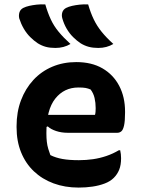

<svg xmlns="http://www.w3.org/2000/svg" viewBox="-20 -834 640 869"><path d="M185 -814Q196 -776 210 -746Q224 -716 246 -689.5Q268 -663 299 -635Q284 -626 267 -621.5Q250 -617 231 -617Q206 -617 187.5 -622Q169 -627 151 -638Q133 -650 116.5 -666.5Q100 -683 87.5 -704.5Q75 -726 67 -751Q64 -765 68 -778Q72 -791 85 -798Q97 -804 112.5 -807.5Q128 -811 146 -813Q164 -815 185 -814ZM379 -814Q390 -776 404.5 -746Q419 -716 440.5 -689.5Q462 -663 493 -635Q478 -626 461 -621.5Q444 -617 425 -617Q401 -617 382 -622Q363 -627 345 -638Q327 -650 310.5 -666.5Q294 -683 281.5 -704.5Q269 -726 262 -751Q258 -765 262 -778Q266 -791 279 -798Q291 -804 306.5 -807.5Q322 -811 340.5 -813Q359 -815 379 -814ZM325 -553Q395 -553 444 -524.5Q493 -496 519.5 -445.5Q546 -395 546 -329V-324Q546 -286 541.5 -266Q537 -246 529 -239.5Q521 -233 511 -233H287Q258 -233 234 -241Q210 -249 196 -262L175 -252L179 -314H410Q412 -321 412.5 -329.5Q413 -338 413 -345Q413 -369 408 -390.5Q403 -412 390 -429Q378 -434 367 -436Q356 -438 335 -438Q270 -438 230 -387.5Q190 -337 190 -234V-229Q190 -209 192 -192Q194 -175 198.5 -160Q203 -145 208 -132Q232 -120 262.5 -114.5Q293 -109 337 -109Q370 -109 401 -113.5Q432 -118 461.5 -128Q491 -138 518 -154H524Q526 -145 527 -136Q528 -127 528 -118Q528 -87 519.5 -66Q511 -45 495 -29Q479 -13 454 -3.5Q429 6 399 10.5Q369 15 336 15Q274 15 222.5 -4Q171 -23 133.5 -58.5Q96 -94 75.5 -144.5Q55 -195 55 -258V-263Q55 -327 75 -380Q95 -433 131 -472Q167 -511 216.5 -532Q266 -553 325 -553Z"/></svg>

Font: Recursive Casual
Style: Bold
Weight: 700
Version: Version 1.085